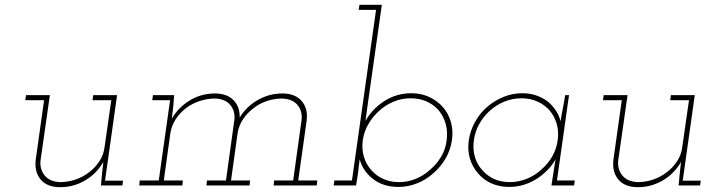

<svg xmlns="http://www.w3.org/2000/svg" viewBox="-20 -770 2961 797"><path d="M399 0H488L491 -20H416L466 -375H367L364 -354H442L414 -159Q410 -127 392.5 -100.5Q375 -74 350 -55Q324 -35 293 -24.5Q262 -14 229 -14Q186 -16 165.5 -41.5Q145 -67 148 -102L187 -375H88L85 -354H163L128 -105Q123 -55 149.5 -24Q176 7 230 7Q286 7 334 -21.5Q382 -50 409 -98L404 -53Z M1118 -21 1116 0H1295L1297 -21H1218L1253 -270Q1259 -320 1232 -351Q1205 -382 1152 -382Q1097 -382 1049.5 -354.5Q1002 -327 975 -282Q976 -327 949 -354.5Q922 -382 872 -382Q815 -382 767.5 -353Q720 -324 693 -277Q695 -291 696 -301.5Q697 -312 699 -326L703 -375H615L612 -354H686L639 -21H560L558 0H737L739 -21H660L687 -216Q692 -248 709 -274.5Q726 -301 752 -321Q777 -340 808.5 -350.5Q840 -361 873 -361Q916 -359 936.5 -333.5Q957 -308 953 -273L918 -21H839L837 0H1016L1018 -21H939L967 -222Q973 -252 990.5 -277.5Q1008 -303 1034 -322Q1058 -341 1089 -351Q1120 -361 1152 -361Q1195 -359 1215.5 -333.5Q1236 -308 1232 -273L1197 -21Z M1458 0 1466 -50Q1468 -65 1469.5 -79.5Q1471 -94 1473 -109Q1486 -60 1528.5 -27Q1571 6 1634 6Q1674 6 1711.5 -9Q1749 -24 1779 -51Q1809 -77 1829.5 -112Q1850 -147 1856 -188Q1862 -228 1851.5 -264Q1841 -300 1818 -326Q1795 -352 1761.5 -367.5Q1728 -383 1688 -383Q1626 -383 1575.5 -350.5Q1525 -318 1497 -268Q1499 -282 1501 -296.5Q1503 -311 1505 -326L1565 -750H1472L1469 -729H1541L1441 -21H1368L1365 0ZM1834 -188Q1830 -151 1811.5 -120Q1793 -89 1766 -66Q1739 -41 1705.5 -27.5Q1672 -14 1636 -14Q1600 -14 1570.5 -27.5Q1541 -41 1521 -64Q1500 -88 1490.5 -119.5Q1481 -151 1486 -188Q1491 -224 1509.5 -255.5Q1528 -287 1555 -311Q1582 -335 1615 -348.5Q1648 -362 1685 -362Q1721 -362 1750.5 -349Q1780 -336 1801 -312Q1821 -288 1830 -256Q1839 -224 1834 -188Z M1926 -188Q1920 -147 1930.5 -112Q1941 -77 1964 -51Q1986 -24 2019.5 -9Q2053 6 2094 6Q2136 6 2174 -10Q2212 -26 2241 -53Q2255 -65 2266.5 -79.5Q2278 -94 2286 -109Q2284 -94 2281.5 -80Q2279 -66 2277 -51L2269 0H2363L2366 -21H2292L2342 -375H2326Q2322 -348 2316.5 -321Q2311 -294 2307 -267Q2301 -291 2286.5 -312.5Q2272 -334 2252 -350Q2230 -366 2204 -374.5Q2178 -383 2148 -383Q2107 -383 2069.5 -367.5Q2032 -352 2002 -326Q1972 -300 1952 -264Q1932 -228 1926 -188ZM1947 -188Q1952 -224 1969.5 -255.5Q1987 -287 2014 -311Q2041 -335 2074.5 -348.5Q2108 -362 2145 -362Q2181 -362 2211 -348.5Q2241 -335 2262 -311Q2282 -287 2291 -255.5Q2300 -224 2295 -188Q2290 -151 2272 -120Q2254 -89 2227 -66Q2200 -41 2166 -27.5Q2132 -14 2096 -14Q2059 -14 2030 -27.5Q2001 -41 1981 -65Q1960 -88 1951 -119.5Q1942 -151 1947 -188Z M2797 0H2886L2889 -20H2814L2864 -375H2765L2762 -354H2840L2812 -159Q2808 -127 2790.5 -100.5Q2773 -74 2748 -55Q2722 -35 2691 -24.5Q2660 -14 2627 -14Q2584 -16 2563.5 -41.5Q2543 -67 2546 -102L2585 -375H2486L2483 -354H2561L2526 -105Q2521 -55 2547.5 -24Q2574 7 2628 7Q2684 7 2732 -21.5Q2780 -50 2807 -98L2802 -53Z"/></svg>

Font: Josefin Slab Thin ExtraLight
Style: Italic
Weight: 250
Italic angle: -12°
Version: Version 2.000